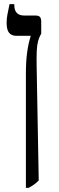

<svg xmlns="http://www.w3.org/2000/svg" viewBox="-20 -667 285 927"><path d="M105 240V-310Q105 -370 111 -414Q117 -458 128 -492V-494H60Q36 -494 24 -508.5Q12 -523 12 -556Q12 -577 15.5 -595Q19 -613 26 -647H49V-643Q49 -592 97 -592H152Q166 -592 172.5 -585.5Q179 -579 179 -562V-505Q169 -487 164 -469Q159 -451 157.5 -422.5Q156 -394 157 -344L167 204Q157 215 145 223.5Q133 232 118 240Z"/></svg>

Font: Noto Serif Hebrew SemiCondensed
Style: Regular
Weight: 400
Width: 4
Designer: Monotype Design Team
Foundry: Monotype Imaging Inc.
Version: Version 2.004; ttfautohint (v1.8.4.7-5d5b)